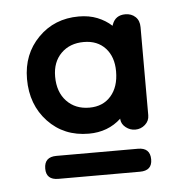

<svg xmlns="http://www.w3.org/2000/svg" viewBox="-36 -439 372 408"><g transform="rotate(-5 150.0 -235.0)"><path d="M25 -282Q25 -335 59.5 -370Q94 -405 146 -405Q168 -405 185.5 -398Q203 -391 216 -379L217 -382Q224 -401 245 -401Q258 -401 266.5 -393Q275 -385 275 -371V-183Q275 -171 266 -163Q257 -155 245 -155Q234 -155 225 -162Q216 -169 215 -179V-181Q187 -155 146 -155Q93 -155 59 -191Q25 -227 25 -282ZM85 -282Q85 -249 103.5 -229.5Q122 -210 152 -210Q181 -210 198 -229.5Q215 -249 215 -282Q215 -313 198 -331.5Q181 -350 152 -350Q122 -350 103.5 -331.5Q85 -313 85 -282ZM47 -89Q47 -114 73 -114H247Q273 -114 273 -89Q273 -65 247 -65H73Q47 -65 47 -89Z"/></g></svg>

Font: Dongle
Style: Regular
Weight: 400
Designer: Yanghee Ryu
Foundry: Yanghee Ryu
Version: Version 2.000